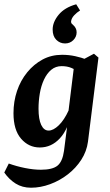

<svg xmlns="http://www.w3.org/2000/svg" viewBox="-32 -684 513 897"><path d="M113 193Q72 193 41 173.5Q10 154 -12 122L9 80Q45 93 85 101Q125 109 159 109Q213 109 236.5 90Q260 71 267 21L284 -112L285 -141L315 -384L407 -433L428 -415L379 -22Q373 23 348 62Q323 101 285 130.5Q247 160 202 176.5Q157 193 113 193ZM154 5Q102 5 66.5 -36Q31 -77 31 -155Q31 -210 47.5 -259Q64 -308 95 -346Q126 -384 167 -406Q208 -428 258 -428Q290 -428 319.5 -421.5Q349 -415 372 -406L342 -343Q322 -358 302 -366.5Q282 -375 256 -375Q228 -375 207.5 -358Q187 -341 173.5 -312Q160 -283 154 -247.5Q148 -212 148 -176Q148 -127 160.5 -100.5Q173 -74 195 -74Q217 -74 242.5 -98.5Q268 -123 289 -169L303 -162Q287 -80 247.5 -37.5Q208 5 154 5ZM324 -664 342 -635Q327 -626 314.5 -612.5Q302 -599 300 -584Q300 -577 303 -573.5Q306 -570 310 -567Q317 -561 321.5 -552.5Q326 -544 326 -533Q326 -512 310.5 -496.5Q295 -481 272 -481Q248 -481 231 -498Q214 -515 214 -546Q214 -581 242 -615Q270 -649 324 -664Z"/></svg>

Font: Rasa SemiBold
Style: Italic
Weight: 600
Italic angle: -7.10001°
Designer: Anna Giedrys (Yrsa+Rasa design), David Brezina (Yrsa art-direction, Rasa art-direction, design)
Foundry: Rosetta Type Foundry
Version: Version 2.004